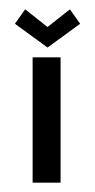

<svg xmlns="http://www.w3.org/2000/svg" viewBox="-20 -392 203 412"><path d="M110 -269H50V0H110ZM34 -372 12 -341 82 -290 152 -341 130 -372 82 -334Z"/></svg>

Font: Hussar Tani
Style: Dwa
Weight: 700
Foundry: Cannot Into Space Fonts
Version: Version 0.92